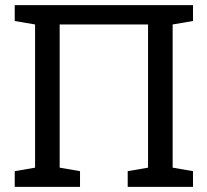

<svg xmlns="http://www.w3.org/2000/svg" viewBox="-20 -731 810 751"><path d="M37.6 0V-61.5L117.2 -75.2V-635.3L37.6 -648.9V-710.9H734.9V-648.9L655.3 -635.3V-75.2L734.9 -61.5V0H479.5V-61.5L559.1 -75.2V-635.3H213.4V-75.2L293 -61.5V0Z"/></svg>

Font: Roboto Slab
Style: Regular
Weight: 400
Designer: Google
Version: Version 2.000; ttfautohint (v1.8.1.43-b0c9)